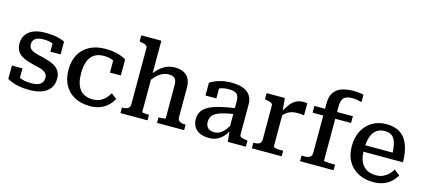

<svg xmlns="http://www.w3.org/2000/svg" viewBox="-60 -1283 3995 1808"><g transform="rotate(15 1938.0 -379.0)"><path d="M377 -138Q377 -161 365.5 -176Q354 -191 334.5 -200.5Q315 -210 290.5 -216Q266 -222 239 -228Q206 -236 174 -246.5Q142 -257 115.5 -274Q89 -291 73 -319Q57 -347 57 -389Q57 -439 82.5 -475Q108 -511 155 -529.5Q202 -548 268 -548Q320 -548 358.5 -542Q397 -536 422 -527.5Q447 -519 458 -512V-388H358V-489Q370 -490 377.5 -486.5Q385 -483 389 -477Q393 -471 394.5 -462.5Q396 -454 394 -444Q382 -457 363 -465.5Q344 -474 320.5 -478.5Q297 -483 268 -483Q213 -483 187.5 -463.5Q162 -444 162 -409Q162 -386 173 -371Q184 -356 204 -347Q224 -338 249.5 -331Q275 -324 304 -318Q336 -310 368.5 -299.5Q401 -289 427.5 -271.5Q454 -254 470 -226.5Q486 -199 486 -157Q486 -106 460.5 -68Q435 -30 384.5 -9Q334 12 259 12Q207 12 165.5 5Q124 -2 93.5 -13.5Q63 -25 42 -37V-168H145V-34Q128 -41 119 -49.5Q110 -58 106.5 -67Q103 -76 104 -84Q105 -92 109 -98Q124 -85 146 -75Q168 -65 196.5 -59.5Q225 -54 259 -54Q299 -54 324.5 -63Q350 -72 363.5 -91Q377 -110 377 -138Z M860 -57Q901 -57 930.5 -71.5Q960 -86 982 -109.5Q1004 -133 1019 -159L1072 -118Q1052 -80 1020.5 -50.5Q989 -21 946.5 -5Q904 11 849 11Q763 11 699.5 -22.5Q636 -56 601.5 -119Q567 -182 567 -269Q567 -356 602 -418.5Q637 -481 701.5 -514.5Q766 -548 854 -548Q908 -548 949 -539.5Q990 -531 1017.5 -519.5Q1045 -508 1057 -499V-343H951V-478Q962 -477 970.5 -472.5Q979 -468 984.5 -461Q990 -454 992 -446Q994 -438 993 -432Q973 -452 937.5 -466Q902 -480 857 -480Q800 -480 763 -455.5Q726 -431 708 -383.5Q690 -336 690 -269Q690 -216 700.5 -176.5Q711 -137 731.5 -110.5Q752 -84 784 -70.5Q816 -57 860 -57Z M1341 -758V-63Q1341 -60 1352 -58Q1363 -56 1378 -55Q1393 -54 1405 -54H1409V0H1145V-54H1148Q1171 -54 1188 -58.5Q1205 -63 1214 -75Q1223 -87 1223 -108V-655Q1223 -669 1215.5 -676Q1208 -683 1193 -688Q1178 -693 1155 -697L1145 -699V-758ZM1766 0H1502V-54H1505Q1518 -54 1533 -55Q1548 -56 1559 -58Q1570 -60 1570 -63V-384Q1570 -413 1562.5 -432Q1555 -451 1538 -460.5Q1521 -470 1492 -470Q1462 -470 1433 -457Q1404 -444 1376.5 -417.5Q1349 -391 1321 -351L1322 -413Q1349 -456 1381 -486Q1413 -516 1450.5 -532Q1488 -548 1531 -548Q1581 -548 1616 -531Q1651 -514 1669.5 -479.5Q1688 -445 1688 -393V-108Q1688 -87 1697 -75Q1706 -63 1723 -58.5Q1740 -54 1763 -54H1766Z M2191 -327V-269Q2136 -262 2096 -252Q2056 -242 2029.5 -230.5Q2003 -219 1988 -204.5Q1973 -190 1966.5 -172.5Q1960 -155 1960 -134Q1960 -107 1970.5 -89.5Q1981 -72 2000 -63Q2019 -54 2045 -54Q2073 -54 2097.5 -67.5Q2122 -81 2144.5 -108Q2167 -135 2190 -177L2193 -120Q2173 -78 2146.5 -49Q2120 -20 2086.5 -4.5Q2053 11 2011 11Q1960 11 1922.5 -5Q1885 -21 1865 -53Q1845 -85 1845 -131Q1845 -173 1864 -204Q1883 -235 1924 -258Q1965 -281 2031 -297.5Q2097 -314 2191 -327ZM2192 0 2180 -114 2174 -117V-389Q2174 -422 2165 -442Q2156 -462 2134.5 -471.5Q2113 -481 2075 -481Q2020 -481 1984.5 -465.5Q1949 -450 1932 -432Q1930 -440 1932.5 -448Q1935 -456 1941.5 -463.5Q1948 -471 1958 -476.5Q1968 -482 1982 -483V-367H1876V-491Q1890 -502 1918.5 -515Q1947 -528 1988.5 -538Q2030 -548 2083 -548Q2129 -548 2166.5 -539.5Q2204 -531 2232 -512Q2260 -493 2275 -463Q2290 -433 2290 -390V-97Q2290 -84 2299 -77Q2308 -70 2324 -66.5Q2340 -63 2363 -60L2368 -58V0Z M2821 -544V-426Q2814 -428 2803 -429.5Q2792 -431 2779.5 -431.5Q2767 -432 2756 -432Q2730 -432 2709 -427.5Q2688 -423 2670 -413.5Q2652 -404 2636 -388.5Q2620 -373 2603 -350L2602 -393Q2627 -443 2652.5 -477.5Q2678 -512 2709.5 -530Q2741 -548 2783 -548Q2795 -548 2806 -547Q2817 -546 2821 -544ZM2426 0V-54H2429Q2463 -54 2483.5 -65Q2504 -76 2504 -108V-435Q2504 -449 2496.5 -456Q2489 -463 2473.5 -467.5Q2458 -472 2435 -476L2426 -478V-538H2604L2617 -396L2622 -400V-73Q2622 -65 2635 -60.5Q2648 -56 2665.5 -55Q2683 -54 2698 -54H2717V0Z M2892 -538H3267V-472H2892ZM3311 -759V-687Q3298 -691 3272.5 -696Q3247 -701 3215 -701Q3183 -701 3160 -691.5Q3137 -682 3125 -658.5Q3113 -635 3113 -593V-63Q3113 -60 3127 -58Q3141 -56 3161 -55Q3181 -54 3201 -54H3223V0H2896V-54H2914Q2953 -54 2974.5 -65Q2996 -76 2996 -109V-593Q2996 -662 3025 -700.5Q3054 -739 3102.5 -754.5Q3151 -770 3207 -770Q3241 -770 3270.5 -766.5Q3300 -763 3311 -759Z M3449 -264Q3449 -208 3461 -168.5Q3473 -129 3496 -104.5Q3519 -80 3550 -68.5Q3581 -57 3619 -57Q3659 -57 3689 -71Q3719 -85 3741 -107Q3763 -129 3778 -155L3833 -113Q3813 -76 3781.5 -47.5Q3750 -19 3707 -3.5Q3664 12 3610 12Q3529 12 3465.5 -20.5Q3402 -53 3366 -115Q3330 -177 3330 -265Q3330 -350 3363.5 -413.5Q3397 -477 3456 -512.5Q3515 -548 3592 -548Q3653 -548 3698.5 -529Q3744 -510 3773.5 -471.5Q3803 -433 3818.5 -375.5Q3834 -318 3835 -241H3421V-304H3744L3719 -280Q3717 -336 3709.5 -375Q3702 -414 3687 -437Q3672 -460 3649 -470.5Q3626 -481 3593 -481Q3560 -481 3533.5 -468.5Q3507 -456 3488 -429.5Q3469 -403 3459 -362Q3449 -321 3449 -264Z"/></g></svg>

Font: Roboto Serif 20pt Medium
Style: Regular
Weight: 500
Version: Version 1.008